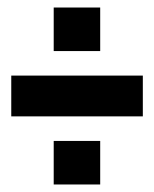

<svg xmlns="http://www.w3.org/2000/svg" viewBox="-20 -514 408 508"><path d="M9.8 -314H357.9V-206.1H9.8ZM122.1 -25.9V-141.1H245.1V-25.9ZM122.1 -378.9V-494.1H245.1V-378.9Z"/></svg>

Font: Quaderni
Style: Regular
Weight: 400
Designer: Romain Laurent, Daphné Lejeune, Alexandre D’Hubert
Foundry: ESAD Valence
Version: Version 1.000;FEAKit 1.0